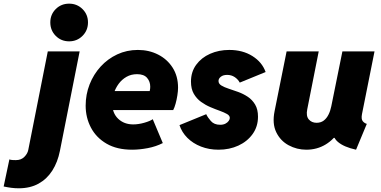

<svg xmlns="http://www.w3.org/2000/svg" viewBox="-140 -807 2071 1045"><path d="M-38.1 217.8Q-59.1 217.8 -79.3 215.1Q-99.6 212.4 -120.1 208L-88.9 60.5Q-83 63.5 -70.8 64Q-58.6 64.5 -53.7 64.5Q-24.9 64.5 -7.6 46.9Q9.8 29.3 13.7 9.8L120.1 -527.3H293.5L186 14.6Q173.8 75.7 144.8 121.3Q115.7 167 70.1 192.4Q24.4 217.8 -38.1 217.8ZM236.3 -582Q192.9 -582 163.3 -611.8Q133.8 -641.6 133.8 -685.1Q133.8 -728 163.3 -757.6Q192.9 -787.1 236.3 -787.1Q279.3 -787.1 309.1 -757.6Q338.9 -728 338.9 -685.1Q338.9 -641.6 309.1 -611.8Q279.3 -582 236.3 -582Z M579.1 7.8Q496.6 7.8 440.2 -24.9Q383.8 -57.6 355 -112.3Q326.2 -167 326.2 -231.9Q326.2 -293 347.7 -347.7Q369.1 -402.3 407.7 -444.6Q446.3 -486.8 498 -511Q549.8 -535.2 610.4 -535.2Q670.9 -535.2 720.5 -510Q770 -484.9 799.6 -438.7Q829.1 -392.6 829.1 -329.6Q829.1 -312 825.4 -288.3Q821.8 -264.6 815.7 -242.7Q809.6 -220.7 802.7 -208H448.2L468.8 -311.5H674.8Q676.3 -317.4 677 -323.5Q677.7 -329.6 677.7 -335Q677.7 -363.3 660.4 -383.3Q643.1 -403.3 606 -403.3Q573.7 -403.3 548.6 -388.9Q523.4 -374.5 506.1 -351.1Q488.8 -327.6 479.7 -299.8Q470.7 -272 470.7 -245.1Q470.7 -191.9 502.9 -160.9Q535.2 -129.9 585 -129.9Q613.8 -129.9 645.3 -138.9Q676.8 -147.9 691.4 -158.2L746.1 -28.3Q709 -9.3 663.8 -0.7Q618.7 7.8 579.1 7.8Z M1049.3 7.8Q997.6 7.8 953.9 -9.3Q910.2 -26.4 879.9 -56.6Q849.6 -86.9 836.9 -126L982.4 -185.5Q989.7 -168.9 1007.6 -148.4Q1025.4 -127.9 1058.1 -127.9Q1075.2 -127.9 1086.9 -134Q1098.6 -140.1 1104.7 -148.9Q1110.8 -157.7 1110.8 -165Q1110.8 -177.7 1095.5 -186.5Q1080.1 -195.3 1056.2 -203.9Q1032.2 -212.4 1005.1 -223.9Q978 -235.4 954.1 -252.7Q930.2 -270 914.8 -296.6Q899.4 -323.2 899.4 -362.8Q899.4 -415.5 927.7 -454.3Q956.1 -493.2 1003.4 -514.2Q1050.8 -535.2 1107.9 -535.2Q1180.7 -535.2 1233.6 -502Q1286.6 -468.8 1305.7 -415L1165 -357.4Q1154.8 -376 1137 -387.7Q1119.1 -399.4 1096.2 -399.4Q1074.7 -399.4 1062 -389.4Q1049.3 -379.4 1049.3 -366.2Q1049.3 -351.1 1064.9 -341.6Q1080.6 -332 1105 -324.2Q1129.4 -316.4 1156.7 -306.4Q1184.1 -296.4 1208.5 -280.3Q1232.9 -264.2 1248.5 -238Q1264.2 -211.9 1264.2 -171.9Q1264.2 -118.2 1235.1 -77.6Q1206.1 -37.1 1157.5 -14.6Q1108.9 7.8 1049.3 7.8Z M1527.3 7.8Q1475.6 7.8 1430.9 -16.4Q1386.2 -40.5 1363.5 -87.4Q1340.8 -134.3 1354.5 -202.1L1419.9 -527.3H1594.7L1532.2 -211.9Q1524.9 -175.8 1540.5 -157.2Q1556.2 -138.7 1583 -138.7Q1606 -138.7 1621.8 -150.6Q1637.7 -162.6 1647.9 -183.1Q1658.2 -203.6 1663.1 -228.5L1723.6 -527.3H1898.4L1830.1 -185.5Q1825.2 -159.2 1834 -147.9Q1842.8 -136.7 1856.4 -132.8L1797.9 7.8Q1731.4 -6.8 1699 -34.7Q1666.5 -62.5 1673.8 -106.4L1710.9 -56.6H1635.7L1709 -100.6Q1679.7 -49.3 1632.6 -20.8Q1585.4 7.8 1527.3 7.8Z"/></svg>

Font: Reddit Sans Black
Style: Italic
Weight: 900
Italic angle: -11.25°
Designer: Stephen Hutchings
Version: Version 1.013